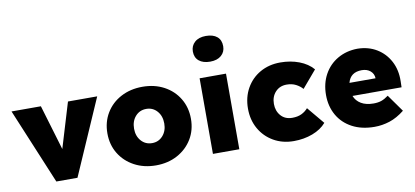

<svg xmlns="http://www.w3.org/2000/svg" viewBox="-74 -1069 2880 1333"><g transform="rotate(-10 1366.0 -402.5)"><path d="M230 0 8 -533H215L310 -215L406 -533H612L379 0Z M932 10Q847 10 780 -26Q713 -62 675 -124.5Q637 -187 637 -267Q637 -347 675 -410Q713 -473 780 -508.5Q847 -544 932 -544Q1017 -544 1083.5 -508.5Q1150 -473 1188 -410Q1226 -347 1226 -267Q1226 -187 1188 -124.5Q1150 -62 1083.5 -26Q1017 10 932 10ZM932 -147Q978 -147 1008 -181Q1038 -215 1038 -267Q1038 -320 1008 -354Q978 -388 932 -388Q885 -388 855 -354Q825 -320 825 -267Q825 -215 855 -181Q885 -147 932 -147Z M1427 -634Q1377 -634 1348.5 -657.5Q1320 -681 1320 -724Q1320 -764 1348.5 -789.5Q1377 -815 1427 -815Q1478 -815 1506 -791.5Q1534 -768 1534 -724Q1534 -684 1505.5 -659Q1477 -634 1427 -634ZM1334 0V-533H1520V0Z M1904 10Q1824 10 1761.5 -26Q1699 -62 1663.5 -124.5Q1628 -187 1628 -267Q1628 -347 1663.5 -410Q1699 -473 1761.5 -508.5Q1824 -544 1904 -544Q1976 -544 2036.5 -521Q2097 -498 2134 -455L2032 -335Q2014 -356 1986 -370.5Q1958 -385 1921 -385Q1872 -385 1841.5 -352Q1811 -319 1811 -268Q1811 -218 1840.5 -184.5Q1870 -151 1921 -151Q1959 -151 1986 -164Q2013 -177 2032 -199L2133 -78Q2097 -36 2036 -13Q1975 10 1904 10Z M2473 10Q2382 10 2315.5 -25.5Q2249 -61 2213.5 -123.5Q2178 -186 2178 -266Q2178 -347 2212.5 -410Q2247 -473 2308.5 -508.5Q2370 -544 2448 -545Q2525 -544 2583.5 -508.5Q2642 -473 2674.5 -411.5Q2707 -350 2705 -270L2704 -228H2358Q2372 -192 2406.5 -171.5Q2441 -151 2494 -151Q2525 -151 2548.5 -159Q2572 -167 2599 -187L2685 -66Q2632 -24 2579.5 -7Q2527 10 2473 10ZM2452 -393Q2372 -393 2353 -321H2537Q2536 -353 2512.5 -373Q2489 -393 2452 -393Z"/></g></svg>

Font: Lexend ExtraBold
Style: Regular
Weight: 800
Designer: Bonnie Shaver-Troup, Thomas Jockin
Foundry: Lexend
Version: Version 1.007; ttfautohint (v1.8.3)